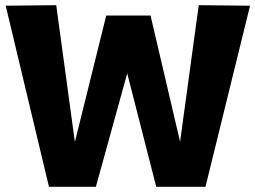

<svg xmlns="http://www.w3.org/2000/svg" viewBox="-20 -721 986 741"><path d="M773 0H583L471 -438L350 0H169L2 -699L197 -701L269 -173L390 -661H561L675 -174L747 -701L945 -699Z"/></svg>

Font: Georama SemiExpanded
Style: Bold
Weight: 700
Width: 6
Designer: Jean-Baptiste Levee
Foundry: Production Type
Version: Version 1.001